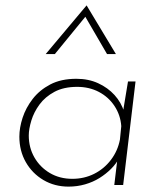

<svg xmlns="http://www.w3.org/2000/svg" viewBox="-20 -688 593 714"><path d="M235 6Q183 6 141.5 -18.5Q100 -43 76 -85Q52 -127 52 -180Q52 -213 64 -250Q76 -287 101.5 -320Q127 -353 167 -374Q207 -395 264 -395Q309 -395 345 -378.5Q381 -362 406 -334.5Q431 -307 442 -271L435 -258L456 -385H484L438 0H405L419 -117L423 -100Q412 -79 393 -60Q374 -41 350 -26Q326 -11 296.5 -2.5Q267 6 235 6ZM249 -23Q293 -23 330 -41.5Q367 -60 392.5 -93.5Q418 -127 426 -169L431 -219Q428 -260 406 -293.5Q384 -327 348 -346Q312 -365 267 -365Q217 -365 182.5 -346.5Q148 -328 127 -299.5Q106 -271 96.5 -239.5Q87 -208 87 -184Q87 -139 108 -102.5Q129 -66 165.5 -44.5Q202 -23 249 -23ZM378 -487 293 -633 305 -635 184 -487H150L302 -668L411 -487Z"/></svg>

Font: Josefin Sans ExtraLight
Style: Italic
Weight: 250
Italic angle: -7°
Designer: Santiago Orozco
Foundry: Typemade
Version: Version 2.000